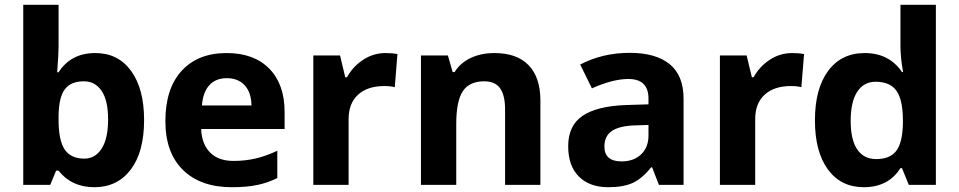

<svg xmlns="http://www.w3.org/2000/svg" viewBox="-20 -780 4046 810"><path d="M381.8 -556.2Q478.5 -556.2 533.2 -480.7Q587.9 -405.3 587.9 -273.9Q587.9 -138.7 531.5 -64.5Q475.1 9.8 377.9 9.8Q281.7 9.8 227.1 -60.1H216.8L191.9 0H78.1V-759.8H227.1V-583Q227.1 -549.3 221.2 -475.1H227.1Q279.3 -556.2 381.8 -556.2ZM334 -437Q278.8 -437 253.4 -403.1Q228 -369.1 227.1 -291V-274.9Q227.1 -187 253.2 -148.9Q279.3 -110.8 335.9 -110.8Q381.8 -110.8 408.9 -153.1Q436 -195.3 436 -275.9Q436 -356.4 408.7 -396.7Q381.3 -437 334 -437Z M937 -450.2Q889.6 -450.2 862.8 -420.2Q835.9 -390.1 832 -335H1041Q1040 -390.1 1012.2 -420.2Q984.4 -450.2 937 -450.2ZM958 9.8Q826.2 9.8 752 -63Q677.7 -135.7 677.7 -269Q677.7 -406.2 746.3 -481.2Q814.9 -556.2 936 -556.2Q1051.8 -556.2 1116.2 -490.2Q1180.7 -424.3 1180.7 -308.1V-235.8H828.6Q831.1 -172.4 866.2 -136.7Q901.4 -101.1 964.8 -101.1Q1014.2 -101.1 1058.1 -111.3Q1102.1 -121.6 1149.9 -144V-28.8Q1110.8 -9.3 1066.4 0.2Q1022 9.8 958 9.8Z M1606.4 -556.2Q1636.7 -556.2 1656.7 -551.8L1645.5 -412.1Q1627.4 -417 1601.6 -417Q1530.3 -417 1490.5 -380.4Q1450.7 -343.8 1450.7 -277.8V0H1301.8V-545.9H1414.6L1436.5 -454.1H1443.8Q1469.2 -500 1512.5 -528.1Q1555.7 -556.2 1606.4 -556.2Z M2259.8 0H2110.8V-318.8Q2110.8 -377.9 2089.8 -407.5Q2068.8 -437 2022.9 -437Q1960.4 -437 1932.6 -395.3Q1904.8 -353.5 1904.8 -256.8V0H1755.9V-545.9H1869.6L1889.6 -476.1H1897.9Q1922.9 -515.6 1966.6 -535.9Q2010.3 -556.2 2065.9 -556.2Q2161.1 -556.2 2210.4 -504.6Q2259.8 -453.1 2259.8 -356Z M2759.8 0 2731 -74.2H2727.1Q2689.5 -26.9 2649.7 -8.5Q2609.9 9.8 2545.9 9.8Q2467.3 9.8 2422.1 -35.2Q2377 -80.1 2377 -163.1Q2377 -250 2437.7 -291.3Q2498.5 -332.5 2621.1 -336.9L2715.8 -339.8V-363.8Q2715.8 -446.8 2630.9 -446.8Q2565.4 -446.8 2477.1 -407.2L2427.7 -507.8Q2522 -557.1 2636.7 -557.1Q2746.6 -557.1 2805.2 -509.3Q2863.8 -461.4 2863.8 -363.8V0ZM2715.8 -252.9 2658.2 -251Q2593.3 -249 2561.5 -227.5Q2529.8 -206.1 2529.8 -162.1Q2529.8 -99.1 2602.1 -99.1Q2653.8 -99.1 2684.8 -128.9Q2715.8 -158.7 2715.8 -208Z M3321.8 -556.2Q3352.1 -556.2 3372.1 -551.8L3360.8 -412.1Q3342.8 -417 3316.9 -417Q3245.6 -417 3205.8 -380.4Q3166 -343.8 3166 -277.8V0H3017.1V-545.9H3129.9L3151.9 -454.1H3159.2Q3184.6 -500 3227.8 -528.1Q3271 -556.2 3321.8 -556.2Z M3624 9.8Q3527.8 9.8 3472.9 -64.9Q3418 -139.6 3418 -272Q3418 -406.2 3473.9 -481.2Q3529.8 -556.2 3627.9 -556.2Q3731 -556.2 3785.2 -476.1H3790Q3778.8 -537.1 3778.8 -585V-759.8H3928.2V0H3814L3785.2 -70.8H3778.8Q3728 9.8 3624 9.8ZM3676.3 -108.9Q3733.4 -108.9 3760 -142.1Q3786.6 -175.3 3789.1 -254.9V-271Q3789.1 -358.9 3762 -397Q3734.9 -435.1 3673.8 -435.1Q3624 -435.1 3596.4 -392.8Q3568.8 -350.6 3568.8 -270Q3568.8 -189.5 3596.7 -149.2Q3624.5 -108.9 3676.3 -108.9Z"/></svg>

Font: Sahel FD
Style: Bold-FD
Weight: 700
Foundry: Saber Rastikerdar (saber.rastikerdar@gmail.com)
Version: Version 3.3.0